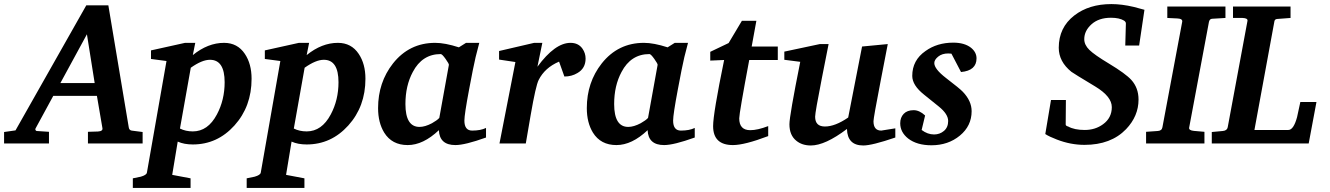

<svg xmlns="http://www.w3.org/2000/svg" viewBox="-89 -703 6516 941"><path d="M610 0H342V-57Q366 -57 391 -58.5Q416 -60 413 -75L386 -233H172L85 -73Q83 -70 85 -66Q87 -61 91 -61L151 -57V0H-69V-56L-13 -64L334 -677H442L542 -79Q544 -65 556 -63L610 -56ZM375 -296 337 -535 207 -296Z M1144 -317Q1144 -181 1060 -88Q976 5 856 5Q813 5 782 -9L755 154L845 171V218H562V171Q582 167 601 163Q629 155 631 143L727 -404L651 -414V-456L818 -493H868L856 -433Q930 -493 1009 -493Q1075 -493 1111 -439Q1144 -390 1144 -317ZM1012 -300Q1012 -410 940 -410Q901 -410 846 -371L793 -73Q821 -59 856 -59Q930 -59 974 -142Q1012 -213 1012 -300Z M1702 -317Q1702 -181 1618 -88Q1534 5 1414 5Q1371 5 1340 -9L1313 154L1403 171V218H1120V171Q1140 167 1159 163Q1187 155 1189 143L1285 -404L1209 -414V-456L1376 -493H1426L1414 -433Q1488 -493 1567 -493Q1633 -493 1669 -439Q1702 -390 1702 -317ZM1570 -300Q1570 -410 1498 -410Q1459 -410 1404 -371L1351 -73Q1379 -59 1414 -59Q1488 -59 1532 -142Q1570 -213 1570 -300Z M2293 -29Q2190 8 2143 8Q2065 8 2062 -65Q1985 8 1909 8Q1832 8 1794 -53Q1764 -102 1764 -173Q1764 -299 1837 -392Q1917 -493 2044 -493Q2092 -493 2160 -471L2195 -493H2260L2242 -423Q2230 -372 2210 -264Q2187 -142 2187 -112Q2187 -63 2225 -63Q2267 -63 2293 -76ZM2111 -385Q2112 -390 2095 -414Q2078 -438 2071 -438Q1980 -438 1934 -350Q1898 -283 1898 -193Q1898 -81 1967 -81Q1994 -81 2028 -99Q2053 -113 2064 -125Z M2781 -416Q2781 -368 2741 -345Q2713 -328 2677 -328L2651 -401Q2581 -371 2551 -311Q2537 -284 2512 -140Q2500 -70 2488 0H2359L2437 -399L2357 -411V-453L2529 -493H2569L2545 -376Q2631 -493 2707 -493Q2746 -493 2766 -464Q2781 -442 2781 -416Z M3316 -29Q3213 8 3166 8Q3088 8 3085 -65Q3008 8 2932 8Q2855 8 2817 -53Q2787 -102 2787 -173Q2787 -299 2860 -392Q2940 -493 3067 -493Q3115 -493 3183 -471L3218 -493H3283L3265 -423Q3253 -372 3233 -264Q3210 -142 3210 -112Q3210 -63 3248 -63Q3290 -63 3316 -76ZM3134 -385Q3135 -390 3118 -414Q3101 -438 3094 -438Q3003 -438 2957 -350Q2921 -283 2921 -193Q2921 -81 2990 -81Q3017 -81 3051 -99Q3076 -113 3087 -125Z M3723 -409H3583Q3534 -148 3534 -123Q3534 -65 3588 -65Q3624 -65 3676 -85V-36Q3560 8 3503 8Q3406 8 3406 -85Q3406 -146 3460 -409L3392 -406V-449L3482 -492L3547 -601H3618L3595 -475H3723Z M4299 -29Q4185 10 4142 10Q4064 10 4062 -71Q3955 10 3885 10Q3842 10 3814 -13Q3780 -40 3780 -94Q3780 -135 3833 -400L3755 -410V-450L3929 -487H3972Q3955 -403 3939 -320Q3906 -152 3906 -131Q3906 -83 3954 -83Q4004 -83 4068 -127L4136 -475L4262 -487Q4244 -396 4227 -306Q4192 -125 4192 -109Q4192 -63 4230 -63Q4233 -63 4299 -74Z M4697 -417Q4697 -357 4621 -350L4574 -440Q4567 -441 4558 -441Q4528 -441 4509 -425.5Q4490 -410 4490 -394Q4490 -365 4547 -321Q4615 -269 4630 -253Q4673 -208 4673 -158Q4673 -86 4615.5 -38.5Q4558 9 4476 9Q4405 9 4362 -24Q4323 -55 4323 -99Q4323 -127 4340 -145Q4357 -163 4389 -163Q4417 -163 4445 -137L4428 -66Q4457 -44 4489 -44Q4517 -44 4537.5 -61.5Q4558 -79 4558 -110Q4558 -144 4512 -181L4440 -239Q4382 -285 4382 -331Q4382 -408 4447 -453Q4504 -494 4583 -494Q4638 -494 4670 -469Q4697 -447 4697 -417Z M5520 -655 5494 -480H5426L5429 -588Q5429 -596 5420 -602Q5397 -616 5356 -616Q5296 -616 5260.5 -584Q5225 -552 5225 -511Q5225 -483 5250 -458.5Q5275 -434 5345 -392Q5428 -342 5456 -311Q5491 -272 5491 -215Q5491 -134 5430 -70Q5356 7 5226 7Q5158 7 5091 -19Q5054 -33 5034 -46L5062 -213H5135L5134 -93Q5134 -86 5146 -83Q5177 -66 5227 -66Q5279 -66 5317 -94Q5360 -125 5360 -178Q5360 -230 5279 -279Q5171 -344 5162 -351Q5100 -401 5100 -469Q5100 -568 5176 -627Q5248 -683 5358 -683Q5409 -683 5468 -669Q5494 -662 5520 -655Z M5917 -615 5851 -611Q5839 -610 5836 -595L5739 -77Q5737 -64 5762.5 -61.5Q5788 -59 5814 -57V0H5528V-57L5585 -61Q5605 -62 5608 -79L5705 -596Q5708 -611 5682.5 -612.5Q5657 -614 5632 -615V-671H5917Z M6363 -203 6325 0H5850V-56L5904 -61Q5925 -63 5928 -79L6025 -601Q6027 -614 6001 -615Q5977 -615 5954 -615V-671H6236V-615L6170 -610Q6159 -609 6157 -599L6059 -66H6225Q6251 -66 6268 -129Q6276 -166 6284 -203Z"/></svg>

Font: Apparatus SIL
Style: Bold Italic
Weight: 700
Italic angle: -11°
Version: Version 1.0